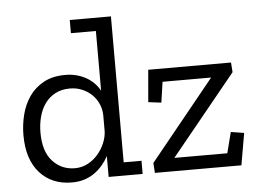

<svg xmlns="http://www.w3.org/2000/svg" viewBox="-50 -753 1114 827"><g transform="rotate(-5 507.0 -339.0)"><path d="M588 0 585 -43 865 -388H655L642 -299L586 -306L598 -445H956L959 -403L677 -57H906L929 -147L986 -138L962 0ZM388 0V-90Q377 -70 362 -52Q347 -34 327.5 -20Q308 -6 283.5 2Q259 10 229 10Q142 10 90 -48Q38 -106 38 -211Q38 -256 49 -299.5Q60 -343 84 -377.5Q108 -412 146.5 -433Q185 -454 239 -454Q288 -454 327 -433Q366 -412 388 -373V-631H280V-688H458V-57H535V0ZM388 -268Q387 -296 376 -319Q365 -342 347 -358.5Q329 -375 305.5 -384.5Q282 -394 255 -394Q218 -394 191 -379.5Q164 -365 146.5 -340.5Q129 -316 120.5 -283.5Q112 -251 112 -216Q112 -134 150.5 -92Q189 -50 247 -50Q277 -50 302.5 -63.5Q328 -77 346.5 -98.5Q365 -120 376 -146Q387 -172 388 -197Z"/></g></svg>

Font: Zilla Slab Regular
Style: Regular
Weight: 400
Designer: Typotheque.com
Foundry: Typotheque type foundry
Version: Version 1.0; 2017